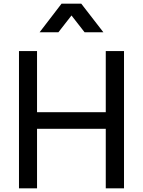

<svg xmlns="http://www.w3.org/2000/svg" viewBox="-20 -1022 775 1042"><path d="M83 0V-745H181V-413H554V-745H653V0H554V-323H181V0ZM195 -847 314 -1002H421L541 -847H439L368 -938L297 -847Z"/></svg>

Font: Pitagon Sans Text Medium
Style: Regular
Weight: 500
Designer: Travis Tran
Foundry: Pitagon
Version: Version 1.000; ttfautohint (v1.8.4.7-5d5b);gftools[0.9.26]